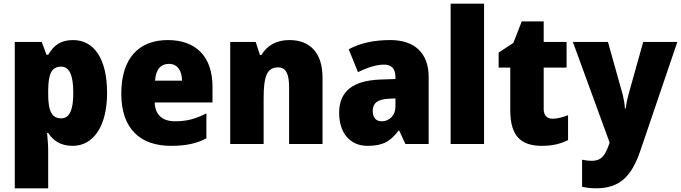

<svg xmlns="http://www.w3.org/2000/svg" viewBox="-20 -780 3689 1040"><path d="M376 -563C309 -563 271 -535 241 -483H232L206 -553H60V240H241V37C241 4 238 -26 235 -60H241C267 -20 306 10 374 10C483 10 560 -92 560 -277C560 -459 491 -563 376 -563ZM311 -419C354 -419 377 -377 377 -277C377 -180 355 -139 311 -139C258 -139 241 -183 241 -271V-292C242 -379 259 -419 311 -419Z M889 -563C734 -563 637 -467 637 -273C637 -81 741 10 906 10C990 10 1046 -3 1098 -31V-166C1040 -136 991 -123 929 -123C856 -123 820 -161 818 -225H1131V-310C1131 -476 1039 -563 889 -563ZM895 -434C940 -434 965 -400 966 -343H820C824 -408 854 -434 895 -434Z M1548 -563C1477 -563 1427 -534 1396 -482H1388L1365 -553H1227V0H1408V-246C1408 -362 1424 -415 1486 -415C1531 -415 1546 -377 1546 -304V0H1727V-360C1727 -497 1656 -563 1548 -563Z M2095 -563C2004 -563 1929 -546 1869 -513L1919 -389C1971 -415 2020 -430 2060 -430C2099 -430 2122 -410 2122 -362V-352L2037 -349C1894 -343 1817 -287 1817 -169C1817 -59 1876 10 1971 10C2055 10 2096 -15 2139 -73H2142L2176 0H2302V-363C2302 -494 2224 -563 2095 -563ZM2084 -245 2122 -247V-202C2122 -155 2089 -123 2048 -123C2018 -123 1999 -141 1999 -179C1999 -220 2023 -242 2084 -245Z M2602 0V-760H2421V0Z M2973 -137C2942 -137 2925 -155 2925 -191V-414H3049V-553H2925V-664H2806L2761 -548L2681 -495V-414H2744V-182C2744 -39 2806 10 2915 10C2977 10 3017 -2 3057 -21V-156C3027 -145 3001 -137 2973 -137Z M3083 -553 3282 -8 3280 -1C3259 59 3240 91 3185 91C3166 91 3147 88 3133 85V232C3153 236 3177 240 3208 240C3337 240 3401 176 3449 35L3649 -553H3464L3383 -263C3377 -240 3372 -217 3369 -192H3365C3364 -214 3359 -243 3354 -264L3273 -553Z"/></svg>

Font: Noto Sans Georgian SemiCondensed Black
Style: Regular
Weight: 900
Width: 4
Designer: Monotype Design Team, Akaki Razmadze
Foundry: Google LLC
Version: Version 2.005